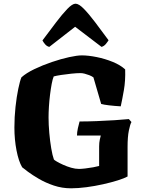

<svg xmlns="http://www.w3.org/2000/svg" viewBox="-20 -1020 810 1040"><path d="M365 0Q316 0 271.5 -15Q227 -30 191 -51Q155 -72 131 -90Q107 -108 100 -114Q81 -146 69.5 -205Q58 -264 58 -329Q58 -386 64 -441Q70 -496 79 -539Q88 -582 96 -601Q123 -625 167 -646Q211 -667 261 -684Q311 -701 354.5 -710.5Q398 -720 423 -720Q458 -720 503 -711Q548 -702 590 -685Q632 -668 658 -644Q660 -583 651 -531.5Q642 -480 634 -444Q600 -446 570.5 -449.5Q541 -453 528 -457L486 -601Q476 -608 463 -613Q450 -618 438 -621Q426 -624 416 -624Q396 -624 367 -621Q338 -618 311.5 -614Q285 -610 271 -606Q265 -592 260 -565.5Q255 -539 251 -506.5Q247 -474 245 -442Q243 -410 243 -384Q243 -345 247 -300Q251 -255 257.5 -216.5Q264 -178 272 -156Q274 -153 287.5 -145Q301 -137 322 -127.5Q343 -118 365.5 -111.5Q388 -105 408 -105Q420 -105 442 -107.5Q464 -110 485.5 -114Q507 -118 517 -121V-227Q517 -247 520.5 -263.5Q524 -280 526 -286H397Q397 -303 402 -326Q407 -349 411 -362Q454 -362 504.5 -364Q555 -366 602 -369Q649 -372 678 -375L692 -359Q685 -347 678 -313Q671 -279 671 -224V-64Q653 -54 618 -43Q583 -32 538.5 -22Q494 -12 448.5 -6Q403 0 365 0ZM247 -766Q234 -769 224.5 -780Q215 -791 210 -801Q249 -853 283 -898Q317 -943 344.5 -971.5Q372 -1000 389 -1000Q407 -1000 434 -972.5Q461 -945 495 -900Q529 -855 568 -802Q564 -795 554 -782.5Q544 -770 530 -766L387 -875Z"/></svg>

Font: Texturina 12pt Black
Style: Regular
Weight: 900
Designer: Guillermo Torres Carreño
Foundry: Omnibus-Type
Version: Version 1.002